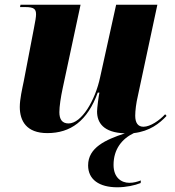

<svg xmlns="http://www.w3.org/2000/svg" viewBox="-20 -556 742 815"><path d="M478 239C515 239 552 231 577 221L578 210C561 216 547 220 529 220C495 220 462 198 462 144C462 77 498 33 548 9C616 1 657 -32 687 -64L681 -71C657 -45 618 -18 589 -18C566 -18 554 -34 554 -65C554 -86 558 -119 565 -148L648 -536H473L405 -228C384 -129 326 -32 271 -32C244 -32 232 -49 232 -80C232 -104 238 -144 246 -181L322 -536H67L65 -526H87C125 -526 133 -517 133 -495C133 -484 130 -466 124 -436L81 -212C74 -178 64 -135 64 -102C64 -43 92 9 181 9C279 9 351 -42 395 -163H402C399 -151 392 -96 392 -83C392 -35 419 7 510 10C429 37 354 70 354 146C354 206 401 239 478 239Z"/></svg>

Font: Noto Serif Display ExtraBold
Style: Italic
Weight: 800
Italic angle: -12°
Designer: Monotype Design Team
Foundry: Monotype Imaging Inc.
Version: Version 2.009